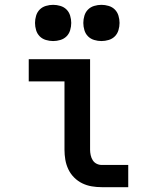

<svg xmlns="http://www.w3.org/2000/svg" viewBox="-20 -775 640 795"><path d="M401 0Q380 0 359.5 -3.5Q339 -7 320.5 -16Q302 -25 287 -40Q272 -55 263 -74Q254 -93 250.5 -113.5Q247 -134 247 -155V-438H99V-530H353V-155Q353 -144 355.5 -132.5Q358 -121 364 -111.5Q370 -102 380 -97Q390 -92 401 -92H511V0ZM400 -605Q385 -605 370 -609.5Q355 -614 344.5 -624.5Q334 -635 329.5 -650Q325 -665 325 -680Q325 -695 329.5 -710Q334 -725 344.5 -735.5Q355 -746 370 -750.5Q385 -755 400 -755Q415 -755 430 -750.5Q445 -746 455.5 -735.5Q466 -725 470.5 -710Q475 -695 475 -680Q475 -665 470.5 -650Q466 -635 455.5 -624.5Q445 -614 430 -609.5Q415 -605 400 -605ZM200 -605Q185 -605 170 -609.5Q155 -614 144.5 -624.5Q134 -635 129.5 -650Q125 -665 125 -680Q125 -695 129.5 -710Q134 -725 144.5 -735.5Q155 -746 170 -750.5Q185 -755 200 -755Q215 -755 230 -750.5Q245 -746 255.5 -735.5Q266 -725 270.5 -710Q275 -695 275 -680Q275 -665 270.5 -650Q266 -635 255.5 -624.5Q245 -614 230 -609.5Q215 -605 200 -605Z"/></svg>

Font: Iosevka Slab Semibold Extended
Style: Regular
Weight: 600
Width: 7
Monospace: yes
Designer: Belleve Invis
Foundry: Belleve Invis
Version: Version 11.1.0; ttfautohint (v1.8.3)